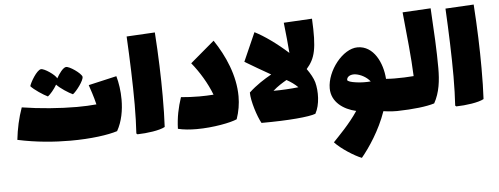

<svg xmlns="http://www.w3.org/2000/svg" viewBox="-52 -705 2842 1093"><g transform="rotate(-5 1369.0 -159.0)"><path d="M225 -256C238 -265 263 -294 277 -319C297 -297 345 -266 368 -256C388 -270 434 -330 431 -351C427 -370 361 -417 341 -414C324 -411 302 -381 287 -354C278 -375 217 -417 198 -414C174 -410 136 -345 130 -323C148 -302 201 -267 225 -256ZM623 -337 462 -300C469 -278 485 -234 496 -187C464 -184 426 -182 385 -182C287 -182 172 -191 71 -207C50 -148 37 -88 30 -25C136 -2 240 6 331 6C450 6 547 -8 600 -25C630 -78 641 -142 641 -202C641 -251 634 -298 623 -337Z M714 3C769 2 842 -8 872 -25C875 -76 876 -136 876 -202C876 -309 872 -433 863 -566L701 -557C708 -424 713 -287 713 -168C713 -107 711 -50 708 -2Z M1192 -490 1054 -373C1098 -319 1139 -252 1165 -184C1139 -182 1111 -181 1083 -181C1047 -181 1012 -183 979 -186C960 -129 948 -73 946 -8C978 0 1015 3 1053 3C1148 3 1249 -17 1284 -33C1299 -76 1306 -119 1306 -162C1306 -281 1254 -398 1192 -490Z M1706 -283C1756 -340 1770 -393 1761 -566L1599 -557C1606 -491 1613 -430 1616 -383C1553 -440 1482 -491 1428 -518L1356 -355C1402 -327 1453 -298 1502 -270C1461 -247 1415 -218 1372 -178C1372 -129 1401 -39 1423 0C1580 0 1696 -11 1733 -25C1761 -75 1762 -152 1748 -204C1741 -228 1726 -255 1706 -283ZM1650 -184C1606 -179 1554 -176 1507 -176C1535 -201 1562 -217 1586 -231C1611 -217 1632 -202 1650 -184Z M2198 -186C2184 -186 2167 -187 2151 -188C2145 -280 2097 -381 2005 -381C1920 -381 1827 -262 1827 -162C1827 -83 1895 -37 1966 -21C1920 49 1853 115 1824 146C1858 184 1935 233 1975 248C2019 195 2083 101 2120 -6C2161 0 2185 0 2198 0C2219 0 2225 -33 2225 -93C2225 -150 2220 -186 2198 -186ZM1930 -200C1930 -221 1953 -232 1979 -229C2009 -225 2043 -207 2063 -181C2039 -179 2009 -179 1981 -183C1950 -187 1934 -193 1930 -200Z M2439 -566 2278 -557C2291 -425 2305 -297 2309 -190C2275 -187 2238 -186 2198 -186C2174 -124 2174 -62 2198 0C2292 -2 2368 -11 2412 -25C2445 -84 2453 -152 2453 -223C2453 -322 2447 -432 2439 -566Z M2536 3C2591 2 2664 -8 2694 -25C2697 -76 2698 -136 2698 -202C2698 -309 2694 -433 2685 -566L2523 -557C2530 -424 2535 -287 2535 -168C2535 -107 2533 -50 2530 -2Z"/></g></svg>

Font: FilmFarsi Display
Style: Regular
Weight: 400
Designer: Borna Izadpanah
Foundry: Borna Izadpanah
Version: Version 1.000;PS 001.000;hotconv 1.0.88;makeotf.lib2.5.64775